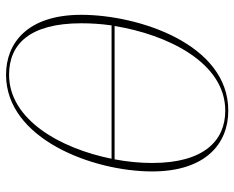

<svg xmlns="http://www.w3.org/2000/svg" viewBox="-90 -674 775 635"><g transform="rotate(-90 297.5 -356.5)"><path d="M249 11C470 11 566 -287 566 -475C566 -655 471 -724 368 -724C155 -724 48 -436 48 -241C48 -66 138 11 249 11ZM368 -714C468 -714 538 -647 538 -475C538 -444 536 -410 531 -375H90C124 -544 219 -714 368 -714ZM249 1C151 1 76 -68 76 -241C76 -280 80 -323 88 -365H529C501 -192 409 1 249 1Z"/></g></svg>

Font: Noto Serif Display Condensed Thin
Style: Italic
Weight: 100
Width: 3
Italic angle: -12°
Designer: Monotype Design Team
Foundry: Monotype Imaging Inc.
Version: Version 2.009